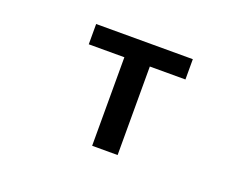

<svg xmlns="http://www.w3.org/2000/svg" viewBox="-89 -727 1178 907"><g transform="rotate(20 500.0 -273.5)"><path d="M564 0H436V-445H257V-547H743V-445H564Z"/></g></svg>

Font: IBM Plex Sans JP SemiBold
Style: Regular
Weight: 600
Designer: Mike Abbink; Paul van der Laan; Pieter van Rosmalen; Wujin Sim; Yejin Wi; Jinhee Kim; Boomi Park; Yona Kim; Kichan Ma
Foundry: Sandoll Inc.
Version: Version 1.001